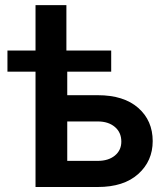

<svg xmlns="http://www.w3.org/2000/svg" viewBox="-20 -748 674 768"><path d="M9.8 -461.4V-545.9H122.1V-727.5H245.6V-545.9H424.8V-461.4H249V-367.2H371.1Q475.1 -367.2 533 -316.4Q590.8 -265.6 590.8 -183.6Q590.8 -104 533 -52Q475.1 0 371.1 0H122.1V-461.4ZM249 -262.2V-104.5H371.1Q413.6 -104.5 439.5 -125.7Q465.3 -147 465.3 -181.6Q465.3 -218.3 439.5 -240.2Q413.6 -262.2 371.1 -262.2Z"/></svg>

Font: Inter SemiBold
Style: Regular
Weight: 600
Designer: Rasmus Andersson
Foundry: rsms
Version: Version 4.001;git-9221beed3